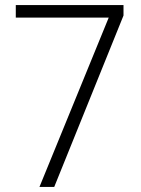

<svg xmlns="http://www.w3.org/2000/svg" viewBox="-20 -734 554 754"><path d="M135 0 407 -665H42V-714H465V-673L193 0Z"/></svg>

Font: Noto Sans Sinhala SemiCondensed Light
Style: Regular
Weight: 300
Width: 4
Designer: Jelle Bosma - Monotype Design Team
Foundry: Monotype Imaging Inc.
Version: Version 2.006; ttfautohint (v1.8.4.7-5d5b)